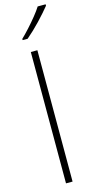

<svg xmlns="http://www.w3.org/2000/svg" viewBox="-149 -1034 538 1073"><g transform="rotate(-15 119.5 -498.0)"><path d="M128 0H90V-760H128ZM239 -988Q226 -972 209 -952.5Q192 -933 172 -912Q152 -891 131.5 -871.5Q111 -852 92 -836H63V-843Q84 -863 109 -890.5Q134 -918 157 -946.5Q180 -975 193 -996H239Z"/></g></svg>

Font: Noto Sans Cham ExtraLight
Style: Regular
Weight: 250
Version: Version 2.002